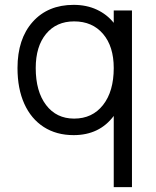

<svg xmlns="http://www.w3.org/2000/svg" viewBox="-20 -543 640 790"><path d="M448 -449V-500H523V227H448V-66Q389 13 283 13Q212 13 160 -20.5Q108 -54 80 -116Q52 -178 52 -263Q52 -383 114.5 -453Q177 -523 283 -523Q336 -523 378 -503.5Q420 -484 448 -449ZM127 -263Q127 -167 169.5 -111Q212 -55 285 -55Q360 -55 404 -111Q448 -167 448 -263Q448 -352 404 -403.5Q360 -455 285 -455Q212 -455 169.5 -403.5Q127 -352 127 -263Z"/></svg>

Font: Orbit
Style: Regular
Weight: 400
Designer: Sooun Cho
Foundry: JAMO
Version: Version 1.000; ttfautohint (v1.8.4.7-5d5b);gftools[0.9.29]